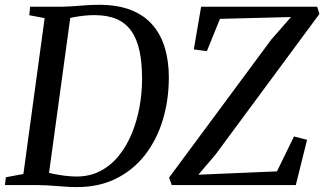

<svg xmlns="http://www.w3.org/2000/svg" viewBox="-28 -771 1350 800"><path d="M97.5 -743H232.5Q270.5 -744 308.8 -747.5Q347 -751 384 -751Q463 -751 518.2 -729Q573.5 -707 608.2 -666.5Q643 -626 659.2 -570.5Q675.5 -515 675.5 -449Q675.5 -353.5 650 -270.2Q624.5 -187 575.5 -124.5Q526.5 -62 455.5 -26.8Q384.5 8.5 294 8.5Q270 8.5 248.5 7Q227 5.5 206.5 4Q186 2.5 165.5 1.2Q145 0 123 0H-7.5L-3.5 -32.5L69.5 -46L158 -695.5L94 -707.5ZM172 -19 154.5 -56Q170.5 -51.5 193.5 -46.8Q216.5 -42 242 -38.8Q267.5 -35.5 291 -35.5Q347 -35.5 391.2 -59Q435.5 -82.5 468 -123.2Q500.5 -164 521.8 -216.2Q543 -268.5 553.5 -326.2Q564 -384 564 -441.5Q564 -510 553 -560.2Q542 -610.5 518.2 -643.2Q494.5 -676 456.8 -692Q419 -708 365.5 -708Q343 -708 320.8 -705.5Q298.5 -703 280 -699.5Q261.5 -696 250 -693L268.5 -724ZM687.5 0 676.5 -31 1103 -607 1184.5 -700 888.5 -692.5 834 -558 779.5 -565 810 -743H1293.5L1303 -713L870 -127L798.5 -43L1126 -57L1197 -202.5L1251.5 -188.5L1204.5 0Z"/></svg>

Font: Merriweather 60pt
Style: Italic
Weight: 400
Italic angle: -7.8°
Version: Version 2.101